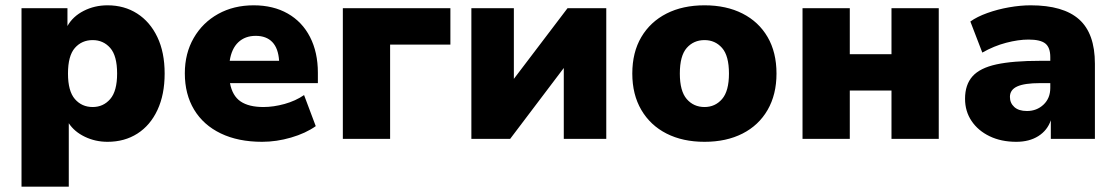

<svg xmlns="http://www.w3.org/2000/svg" viewBox="-20 -523 4201 723"><path d="M61 180V-492H234V-425Q254 -461 295 -482Q336 -503 385 -503Q448 -503 496.5 -472Q545 -441 572.5 -383.5Q600 -326 600 -246Q600 -167 573 -109Q546 -51 497.5 -20Q449 11 385 11Q339 11 299.5 -8Q260 -27 239 -59V180ZM329 -120Q369 -120 395 -150Q421 -180 421 -246Q421 -313 395 -342.5Q369 -372 329 -372Q288 -372 262 -342.5Q236 -313 236 -246Q236 -180 262 -150Q288 -120 329 -120Z M967 11Q877 11 811.5 -20.5Q746 -52 711 -110Q676 -168 676 -247Q676 -322 709.5 -380Q743 -438 801.5 -470.5Q860 -503 935 -503Q1009 -503 1063.5 -472Q1118 -441 1147.5 -383.5Q1177 -326 1177 -249V-210H846Q855 -162 886 -141Q917 -120 972 -120Q1010 -120 1051.5 -131.5Q1093 -143 1125 -165L1169 -48Q1131 -21 1076 -5Q1021 11 967 11ZM943 -388Q903 -388 877.5 -364Q852 -340 845 -294H1031Q1028 -341 1005.5 -364.5Q983 -388 943 -388Z M1271 0V-492H1676V-355H1449V0Z M1755 0V-492H1915V-226L2117 -492H2263V0H2103V-267L1901 0Z M2633 11Q2551 11 2490 -20Q2429 -51 2395 -109Q2361 -167 2361 -246Q2361 -326 2395 -383.5Q2429 -441 2490 -472Q2551 -503 2633 -503Q2715 -503 2776 -472Q2837 -441 2870.5 -383.5Q2904 -326 2904 -246Q2904 -167 2870.5 -109Q2837 -51 2776 -20Q2715 11 2633 11ZM2633 -120Q2673 -120 2699 -150Q2725 -180 2725 -246Q2725 -313 2699 -342.5Q2673 -372 2633 -372Q2592 -372 2566 -342.5Q2540 -313 2540 -246Q2540 -180 2566 -150Q2592 -120 2633 -120Z M3002 0V-492H3180V-319H3337V-492H3515V0H3337V-182H3180V0Z M3807 11Q3750 11 3706.5 -10Q3663 -31 3638.5 -67.5Q3614 -104 3614 -151Q3614 -204 3642 -235.5Q3670 -267 3732 -280.5Q3794 -294 3897 -294H3935V-308Q3935 -344 3916.5 -359Q3898 -374 3853 -374Q3815 -374 3769 -362Q3723 -350 3679 -325L3634 -442Q3659 -460 3698 -474Q3737 -488 3780 -495.5Q3823 -503 3861 -503Q3984 -503 4043.5 -450Q4103 -397 4103 -283V0H3937V-70Q3924 -32 3890 -10.5Q3856 11 3807 11ZM3847 -105Q3884 -105 3909.5 -129Q3935 -153 3935 -192V-210H3897Q3838 -210 3810.5 -197.5Q3783 -185 3783 -158Q3783 -135 3799.5 -120Q3816 -105 3847 -105Z"/></svg>

Font: Nunito Sans Black
Style: Regular
Weight: 900
Designer: Vernon Adams
Foundry: Vernon Adams
Version: Version 3.006; ttfautohint (v1.8.3)